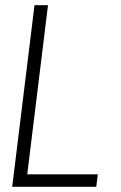

<svg xmlns="http://www.w3.org/2000/svg" viewBox="-20 -720 466 740"><path d="M351 0H27L113 -700H165L85 -48H357Z"/></svg>

Font: Kulim Park ExtraLight
Style: Italic
Weight: 275
Italic angle: -8°
Designer: Noponies / Dale Sattler
Foundry: Noponies
Version: Version 1.000; ttfautohint (v1.8.3)